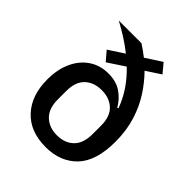

<svg xmlns="http://www.w3.org/2000/svg" viewBox="-211 -881 1022 1022"><g transform="rotate(45 300.0 -370.5)"><path d="M426.5 -753 469.5 -701.5 388 -648Q430.5 -605.5 466.5 -550Q502.5 -494.5 524.2 -425Q546 -355.5 546 -271.5Q546 -126 479.8 -57Q413.5 12 303 12Q186 12 120.2 -58.5Q54.5 -129 54.5 -249Q54.5 -326 81 -382.8Q107.5 -439.5 154.5 -470.8Q201.5 -502 263 -502Q322 -502 361.2 -475Q400.5 -448 424.5 -406L431 -409Q411 -463.5 379.2 -510Q347.5 -556.5 305.5 -596.5L210 -533.5L166 -585L253.5 -642Q219 -669.5 181 -693.8Q143 -718 102 -740H272.5Q287.5 -730.5 303.8 -719Q320 -707.5 336.5 -694.5ZM301 -75Q360 -75 395.5 -110Q431 -145 431 -213.5V-277.5Q431 -346 395 -380Q359 -414 300.5 -414Q240.5 -414 205 -379.5Q169.5 -345 169.5 -276.5V-213.5Q169.5 -145 205.8 -110Q242 -75 301 -75Z"/></g></svg>

Font: Lilex Medium
Style: Regular
Weight: 500
Designer: Mike Abbink, Paul van der Laan, Pieter van Rosmalen, Mikhael Khrustik
Foundry: Mikhael Khrustik
Version: Version 1.100